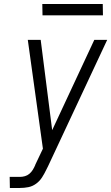

<svg xmlns="http://www.w3.org/2000/svg" viewBox="-20 -933 552 953"><path d="M29 0 28 -55H79Q91 -55 103.5 -58.5Q116 -62 126 -70.5Q136 -79 143 -90.5Q150 -102 155 -114V-115L193 -195L118 -735H182L239 -287L448 -735H512L219 -109L210 -91Q201 -72 189 -53Q177 -34 159 -21Q141 -8 120.5 -4Q100 0 79 0ZM191 -857 190 -913H490L491 -857Z"/></svg>

Font: Iosevka SS18 Light
Style: Italic
Weight: 300
Italic angle: -9°
Monospace: yes
Designer: Belleve Invis
Foundry: Belleve Invis
Version: Version 25.1.1; ttfautohint (v1.8.4)